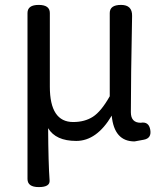

<svg xmlns="http://www.w3.org/2000/svg" viewBox="-20 -563 668 782"><path d="M183 -210Q183 -66 278 -66Q325 -66 358.5 -87.5Q392 -109 427 -171V-510Q427 -543 473 -543Q519 -543 518 -498Q513 -243 513 -106Q513 -63 553 -63Q586 -69 592 -34.5Q598 0 566 6L528 13Q445 13 435 -92Q374 11 290.5 11Q207 11 176 -41Q177 105 182 172Q184 199 138 199Q92 199 92 166V-510Q92 -543 137.5 -543Q183 -543 183 -510Z"/></svg>

Font: Raw Maruko Gothic CJK TC
Style: Regular
Weight: 400
Version: Version 1.001